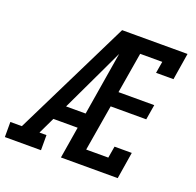

<svg xmlns="http://www.w3.org/2000/svg" viewBox="-145 -870 1023 1004"><g transform="rotate(20 366.5 -367.5)"><path d="M-17 0V-84H47L368 -735H451Q424 -673 395.5 -612Q367 -551 338 -490L229 -260H338L324 -176H189L145 -84H184V0ZM295 0 416 -735H732L708 -586H611L622 -651H499L461 -424H660L646 -340H448L405 -84H528L539 -149H635L611 0Z"/></g></svg>

Font: Iosevka Etoile Medium Oblique
Style: Regular
Weight: 500
Italic angle: -9°
Designer: Belleve Invis
Foundry: Belleve Invis
Version: Version 15.5.2; ttfautohint (v1.8.4)